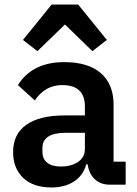

<svg xmlns="http://www.w3.org/2000/svg" viewBox="-20 -805 597 837"><path d="M143.1 -582 80.1 -630.9 205.1 -785.2H320.8L445.8 -630.9L382.8 -582L263.2 -698.2ZM204.1 12.2Q125 12.2 81.1 -29.5Q37.1 -71.3 37.1 -142.1Q37.1 -220.7 95 -261.2Q152.8 -301.8 261.2 -301.8H350.1V-340.8Q350.1 -434.1 251 -434.1Q176.8 -434.1 131.8 -367.2L58.1 -434.1Q121.1 -534.2 259.8 -534.2Q364.3 -534.2 419.7 -486.1Q475.1 -438 475.1 -348.1V-100.1H527.8V0H458Q420.4 0 395.8 -21.5Q371.1 -43 363.8 -79.1L361.8 -88.9H356Q342.8 -40 302.7 -13.9Q262.7 12.2 204.1 12.2ZM245.1 -79.1Q291 -79.1 320.6 -99.4Q350.1 -119.6 350.1 -155.8V-226.1H267.1Q165 -226.1 165 -160.2V-143.1Q165 -111.8 186 -95.5Q207 -79.1 245.1 -79.1Z"/></svg>

Font: Anuphan SemiBold
Style: Bold
Weight: 600
Designer: Mike Abbink, Paul van der Laan, Pieter van Rosmalen, Mint Tantisuwanna
Foundry: Bold Monday; Cadson Demak
Version: Version 3.002;hotconv 1.0.109;makeotfexe 2.5.65596